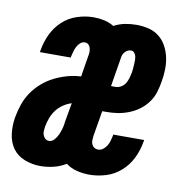

<svg xmlns="http://www.w3.org/2000/svg" viewBox="-81 -602 647 673"><g transform="rotate(10 243.0 -265.0)"><path d="M105 8Q76 8 49 -2.5Q22 -13 6.5 -35Q-9 -57 -12.5 -86Q-16 -115 -11 -145Q-7 -168 1 -191.5Q9 -215 23 -235.5Q37 -256 56.5 -273Q76 -290 98.5 -301Q121 -312 144.5 -318.5Q168 -325 192 -326L204 -400Q206 -408 206 -415.5Q206 -423 204 -430Q202 -437 197 -441.5Q192 -446 184 -446Q175 -446 167.5 -439Q160 -432 156 -423.5Q152 -415 149.5 -406Q147 -397 145 -388Q145 -387 145 -386.5Q145 -386 145 -385H35Q35 -387 35.5 -388.5Q36 -390 36 -392Q41 -422 54 -449.5Q67 -477 89.5 -498Q112 -519 141.5 -528.5Q171 -538 199 -538Q219 -538 237.5 -534Q256 -530 272 -520Q291 -530 311 -534Q331 -538 352 -538Q374 -538 395 -533Q416 -528 432.5 -515Q449 -502 459 -483.5Q469 -465 473.5 -444.5Q478 -424 477.5 -401.5Q477 -379 473 -357Q470 -338 464 -318.5Q458 -299 445.5 -282Q433 -265 416 -252.5Q399 -240 379.5 -232.5Q360 -225 340.5 -222Q321 -219 301 -219H286L271 -130Q270 -122 269.5 -114Q269 -106 272 -99Q275 -92 281 -88Q287 -84 295 -84Q305 -84 313 -90.5Q321 -97 326 -105.5Q331 -114 333.5 -123.5Q336 -133 338 -142Q338 -143 338 -143.5Q338 -144 338 -145H448Q448 -143 448 -141.5Q448 -140 447 -138Q442 -108 428.5 -80Q415 -52 391.5 -31Q368 -10 338.5 -1Q309 8 280 8Q257 8 235 2.5Q213 -3 196 -16Q175 -3 151.5 2.5Q128 8 105 8ZM301 -311H317Q327 -311 336.5 -316.5Q346 -322 351.5 -331Q357 -340 360 -350.5Q363 -361 365 -371Q366 -378 366.5 -385Q367 -392 367.5 -399.5Q368 -407 368 -414.5Q368 -422 366.5 -428.5Q365 -435 360.5 -440.5Q356 -446 349 -446Q338 -446 329.5 -438Q321 -430 319 -420ZM120 -84Q131 -84 139.5 -94Q148 -104 152.5 -115Q157 -126 160 -137Q163 -148 164 -160L176 -228Q160 -223 146 -213.5Q132 -204 122 -190.5Q112 -177 106.5 -162Q101 -147 98 -131Q97 -123 96.5 -115.5Q96 -108 98.5 -101Q101 -94 106.5 -89Q112 -84 120 -84Z"/></g></svg>

Font: Iosevka Slab Heavy
Style: Italic
Weight: 900
Italic angle: -9°
Monospace: yes
Designer: Belleve Invis
Foundry: Belleve Invis
Version: Version 11.1.0; ttfautohint (v1.8.3)